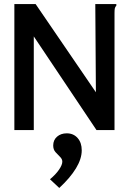

<svg xmlns="http://www.w3.org/2000/svg" viewBox="-20 -643 640 949"><path d="M51 -623H156L454 -187L451 -623H555V-615Q549 -609 547.5 -601.5Q546 -594 546 -578V0H457L147 -463V0H51ZM273 286 227 243Q255 220 271.5 196Q288 172 288 156Q288 143 276.5 132Q265 121 254 108.5Q243 96 243 76Q243 49 262 32.5Q281 16 310 16Q343 16 363.5 39Q384 62 384 100Q384 142 355.5 189Q327 236 273 286Z"/></svg>

Font: Inconsolata Expanded SemiBold
Style: Regular
Weight: 600
Width: 7
Monospace: yes
Designer: Raph Levien, Cyreal, Brenton Simpson
Foundry: Raph Levien, Cyreal, Google
Version: Version 3.001; ttfautohint (v1.8.2.53-6de2)